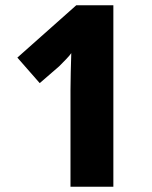

<svg xmlns="http://www.w3.org/2000/svg" viewBox="-20 -710 579 730"><path d="M411 0H248V-367Q248 -396 249 -436Q250 -476 251 -508Q245 -499 231.5 -485Q218 -471 205 -458L131 -394L46 -491L270 -690H411Z"/></svg>

Font: Noto Sans Kannada SemiCondensed ExtraBold
Style: Regular
Weight: 800
Width: 4
Designer: Jelle Bosma - Monotype Design Team
Foundry: Monotype Imaging Inc.
Version: Version 2.005; ttfautohint (v1.8.4.7-5d5b)